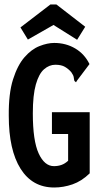

<svg xmlns="http://www.w3.org/2000/svg" viewBox="-20 -823 440 854"><path d="M221 11Q124 11 71.5 -72.5Q19 -156 19 -308Q18 -407 38 -470Q58 -533 89 -568.5Q120 -604 155.5 -618Q191 -632 221 -632Q273 -632 314.5 -607.5Q356 -583 378 -538L323 -465L318 -457L311 -463Q309 -470 308 -479Q307 -488 297 -502Q285 -516 269 -525.5Q253 -535 226 -535Q199 -535 176 -515Q153 -495 139.5 -447.5Q126 -400 126 -319Q126 -197 152 -140.5Q178 -84 220 -84Q238 -84 253.5 -89.5Q269 -95 283 -108V-227H211V-324H379V-52Q343 -17 302.5 -3Q262 11 221 11ZM104 -647 71 -701 204 -803H231L359 -704L323 -646L218 -712Z"/></svg>

Font: Inconsolata Condensed ExtraBold
Style: Regular
Weight: 800
Width: 3
Monospace: yes
Designer: Raph Levien, Cyreal, Brenton Simpson
Foundry: Raph Levien, Cyreal, Google
Version: Version 3.001; ttfautohint (v1.8.2.53-6de2)